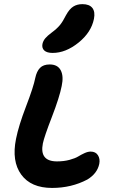

<svg xmlns="http://www.w3.org/2000/svg" viewBox="-20 -947 573 936"><path d="M236.8 -689Q208.5 -689 195.8 -700.9Q183.1 -712.9 187 -732.9Q190.4 -748 200.7 -760.3Q210.9 -772.5 231.9 -788.1Q258.3 -807.6 272.7 -825.4Q287.1 -843.3 301.8 -873Q318.4 -903.3 337.2 -915Q356 -926.8 381.8 -926.8Q416 -926.8 430.4 -908Q444.8 -889.2 438 -855Q424.8 -789.1 362.5 -739Q300.3 -689 236.8 -689ZM233.9 -30.8Q130.9 -30.8 83.5 -95.9Q36.1 -161.1 58.1 -270Q70.8 -334 107.2 -429Q143.6 -523.9 151.9 -566.9Q158.7 -599.1 175 -616Q191.4 -632.8 222.2 -632.8Q261.2 -632.8 276.1 -604.2Q291 -575.7 280.8 -527.8Q270 -472.7 232.9 -376.7Q195.8 -280.8 189 -248Q171.4 -160.2 257.8 -160.2Q291.5 -160.2 319.1 -167.7Q346.7 -175.3 361.1 -184.1Q375.5 -192.9 391.8 -200.4Q408.2 -208 421.9 -208Q446.3 -208 457.5 -190.2Q468.8 -172.4 463.9 -147.9Q454.1 -101.1 405.8 -71.8Q328.1 -30.8 233.9 -30.8Z"/></svg>

Font: Shantell Sans Irregular Bouncy
Style: Italic
Weight: 600
Italic angle: -11.31°
Designer: Stephen Nixon, Anya Danilova, Shantell Martin
Foundry: Arrow Type
Version: Version 1.006;[9816181b4]